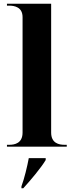

<svg xmlns="http://www.w3.org/2000/svg" viewBox="-20 -780 392 1021"><path d="M17 0H335V-10H323C294 -10 252 -18 252 -75V-760H17V-750H29C57 -750 100 -742 100 -689V-75C100 -18 58 -10 29 -10H17ZM94 211V221H104C143 178 198 113 223 71V61H133C125 105 109 171 94 211Z"/></svg>

Font: Noto Serif Display
Style: Bold
Weight: 700
Designer: Monotype Design Team
Foundry: Monotype Imaging Inc.
Version: Version 2.009